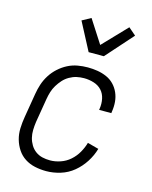

<svg xmlns="http://www.w3.org/2000/svg" viewBox="-116 -843 733 927"><g transform="rotate(15 250.0 -379.5)"><path d="M205 8Q176 8 148.5 2Q121 -4 98.5 -18.5Q76 -33 61 -55.5Q46 -78 38.5 -104.5Q31 -131 32 -160Q33 -189 38 -218L58 -338Q62 -363 70 -387.5Q78 -412 92.5 -435Q107 -458 127.5 -476.5Q148 -495 171.5 -507Q195 -519 220.5 -523.5Q246 -528 271 -528Q296 -528 320 -524Q344 -520 365.5 -510.5Q387 -501 403 -484.5Q419 -468 428.5 -446.5Q438 -425 440 -401Q442 -377 438 -352L437 -344H376L377 -350Q381 -375 376 -399.5Q371 -424 355.5 -441Q340 -458 316 -465.5Q292 -473 267 -473Q248 -473 230 -469Q212 -465 194.5 -455Q177 -445 164 -430.5Q151 -416 141 -399.5Q131 -383 125.5 -365Q120 -347 117 -329L97 -209Q94 -188 93.5 -168Q93 -148 97.5 -129.5Q102 -111 112 -94.5Q122 -78 137 -67Q152 -56 170.5 -51.5Q189 -47 210 -47Q235 -47 261.5 -56Q288 -65 309 -83.5Q330 -102 344 -126.5Q358 -151 365 -176L421 -161Q411 -126 390.5 -94Q370 -62 341 -38Q312 -14 276 -3Q240 8 205 8ZM255 -600 182 -739 226 -763 300 -648 414 -767 451 -735 331 -600Z"/></g></svg>

Font: Iosevka Light
Style: Italic
Weight: 300
Italic angle: -9°
Monospace: yes
Designer: Belleve Invis
Foundry: Belleve Invis
Version: Version 32.5.0; ttfautohint (v1.8.4)